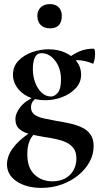

<svg xmlns="http://www.w3.org/2000/svg" viewBox="-20 -633 491 935"><path d="M182 282Q109 282 61.5 250.5Q14 219 14 167Q14 146 23.5 121.5Q33 97 60.5 67Q88 37 142 2L152 13Q142 23 133 36.5Q124 50 118.5 69.5Q113 89 113 119Q113 184 148 217Q183 250 235 250Q270 250 296 236.5Q322 223 337 197.5Q352 172 352 138Q352 108 338.5 89.5Q325 71 302.5 60.5Q280 50 252 44Q224 38 195 34Q160 28 127.5 20.5Q95 13 75 -4Q55 -21 55 -54Q55 -80 78.5 -111Q102 -142 158 -167L167 -161Q148 -151 139.5 -139Q131 -127 131 -110Q131 -87 148.5 -74.5Q166 -62 195 -56Q224 -50 256 -44Q288 -39 319.5 -32Q351 -25 377.5 -13Q404 -1 420 21Q436 43 436 78Q436 119 416 155.5Q396 192 361 220.5Q326 249 280 265.5Q234 282 182 282ZM202 -145Q151 -145 115.5 -163Q80 -181 61.5 -209.5Q43 -238 43 -268Q43 -310 70.5 -338Q98 -366 138 -379.5Q178 -393 215 -393Q262 -393 298 -376.5Q334 -360 354.5 -332.5Q375 -305 375 -270Q375 -231 348.5 -203Q322 -175 282.5 -160Q243 -145 202 -145ZM229 -163Q246 -163 261.5 -181.5Q277 -200 277 -246Q277 -301 248.5 -337.5Q220 -374 182 -374Q160 -374 150 -353.5Q140 -333 140 -295Q140 -262 151 -232Q162 -202 182 -182.5Q202 -163 229 -163ZM303 -313 305 -345Q337 -370 367.5 -383Q398 -396 435 -396Q440 -396 441.5 -388Q443 -380 443 -368Q443 -354 439 -337Q435 -320 432 -323Q413 -331 394 -335.5Q375 -340 357 -340Q346 -340 334 -338.5Q322 -337 309 -332ZM223 -495Q195 -495 178.5 -511Q162 -527 162 -556Q162 -582 178.5 -597.5Q195 -613 223 -613Q251 -613 266 -597.5Q281 -582 281 -556Q281 -495 223 -495Z"/></svg>

Font: Cormorant Light
Style: Regular
Weight: 300
Designer: Christian Thalmann (Catharsis Fonts)
Foundry: Catharsis Fonts
Version: Version 4.000